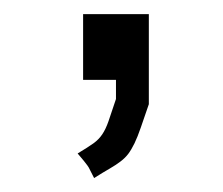

<svg xmlns="http://www.w3.org/2000/svg" viewBox="-20 -114 318 274"><path d="M192.4 34.7Q185.5 54.7 180.9 68.1Q176.3 81.5 171.9 90.6Q167.5 99.6 163.1 105.5Q158.7 111.3 152.3 116.2Q146 121.1 136.7 126.5Q127.4 131.8 114.3 140.1Q110.4 132.8 108.6 128.9Q106.9 125 104.7 122.1Q102.5 119.1 99.6 115.5Q96.7 111.8 90.8 105Q105.5 96.2 113.3 90.6Q121.1 85 126 77.6Q130.9 70.3 134.8 59.1Q138.7 47.9 145.5 27.3V0H98.6V-93.8H192.4Z"/></svg>

Font: Phetsarath
Style: Regular
Weight: 400
Designer: Danh Hong
Foundry: Danh Hong
Version: Version 1.01